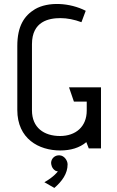

<svg xmlns="http://www.w3.org/2000/svg" viewBox="-20 -729 577 943"><path d="M476 0V-300H319L343 -230H406V-186C406 -106 351 -61 275 -61C196 -61 137 -102 137 -187V-512C137 -625 221 -640 277 -640C310 -640 345 -633 380 -620L401 -676C323 -716 217 -722 152 -684C99 -652 65 -601 65 -503V-189C65 -47 171 10 276 10C327 10 371 -3 404 -31L416 0ZM247 194C285 161 312 124 312 78C312 60 296 35 273 34C250 32 232 49 231 70C231 77 233 98 253 110L264 113C264 113 246 139 198 166Z"/></svg>

Font: Advent Pro
Style: Medium
Weight: 500
Designer: Andreas Kalpakidis
Foundry: Andreas Kalpakidis
Version: Version 2.002 2008